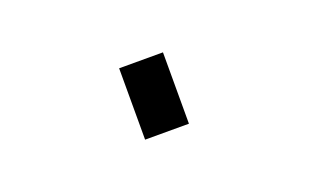

<svg xmlns="http://www.w3.org/2000/svg" viewBox="-34 -27 569 354"><g transform="rotate(-20 250.0 150.0)"><path d="M207 220V80H293V220Z"/></g></svg>

Font: Iosevka Term Curly Semibold
Style: Regular
Weight: 600
Designer: Belleve Invis
Foundry: Belleve Invis
Version: Version 32.3.0